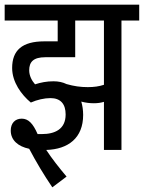

<svg xmlns="http://www.w3.org/2000/svg" viewBox="-20 -642 616 822"><path d="M196 -222C240 -222 261 -196 261 -152C261 -88 214 -68 159 -68C154 -68 148 -68 141 -68C121 -114 101 -134 73 -134C44 -134 26 -114 26 -83C26 -42 57 -15 105 -5C135 52 168 107 204 160L265 114C233 76 203 38 178 0C272 -3 336 -51 336 -150C336 -171 333 -190 328 -207C347 -202 364 -200 382 -200C398 -200 412 -202 425 -206V0H500V-554H576V-622H0V-554H227V-465H170C74 -465 32 -426 32 -351C32 -290 72 -236 112 -203C139 -215 170 -222 196 -222ZM356 -269C324 -269 297 -273 265 -282C249 -290 230 -294 209 -294C180 -294 155 -289 130 -281C116 -297 105 -318 105 -341C105 -377 123 -397 174 -397H302V-554H425V-279C404 -272 382 -269 356 -269Z"/></svg>

Font: Noto Sans Devanagari ExtraCondensed
Style: Regular
Weight: 400
Width: 2
Designer: Jelle Bosma - Monotype Design Team
Foundry: Monotype Imaging Inc.
Version: Version 2.004